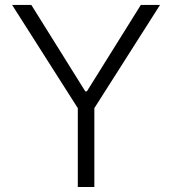

<svg xmlns="http://www.w3.org/2000/svg" viewBox="-20 -747 688 767"><path d="M28.4 -727.3 290.8 -315V0H356.9V-315L619.3 -727.3H542.6L327.1 -382.1H320.7L105.1 -727.3Z"/></svg>

Font: TID UI Light
Style: Regular
Weight: 300
Designer: The TID Project Authors
Foundry: Bakken & Bæck
Version: Version 1.001;hotconv 1.0.109;makeotfexe 2.5.65596